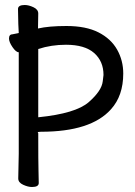

<svg xmlns="http://www.w3.org/2000/svg" viewBox="-20 -731 540 768"><path d="M108 17Q92 17 72.5 8Q53 -1 53 -17L55 -116V-522Q44 -522 30 -542.5Q16 -563 16 -577Q16 -594 31 -594L55 -599Q53 -622 52 -695Q52 -711 79 -711Q95 -711 114 -702Q133 -693 133 -677L132 -617Q175 -627 246 -627Q324 -627 374 -601.5Q424 -576 448.5 -532.5Q473 -489 473 -437Q473 -348 424 -294Q344 -204 144 -204Q131 -204 131 -201L133 -198Q133 -81 134 -48.5Q135 -16 135 1Q135 17 108 17ZM133 -262H134Q283 -277 335 -322.5Q387 -368 391 -406L394 -431Q394 -486 356.5 -519Q319 -552 244 -552Q185 -552 133 -535Z"/></svg>

Font: LXGW WenKai Mono Medium
Style: Regular
Weight: 500
Monospace: yes
Designer: LXGW / Fontworks Inc.
Foundry: LXGW / Fontworks Inc.
Version: Version 1.520; June 14, 2025